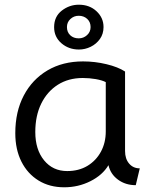

<svg xmlns="http://www.w3.org/2000/svg" viewBox="-20 -785 642 816"><path d="M253 11Q190.5 11 143.8 -17.8Q97 -46.5 71 -98.2Q45 -150 45 -219Q45 -310.5 81 -379Q117 -447.5 181.8 -485.8Q246.5 -524 333 -524Q383.5 -524 432.5 -512.2Q481.5 -500.5 511.5 -481V-143Q511.5 -110 528.8 -89.8Q546 -69.5 574 -69.5L557 2Q513.5 2 481.5 -21.5Q449.5 -45 441 -83Q415.5 -40.5 364 -14.8Q312.5 11 253 11ZM265.5 -58Q315 -58 351.8 -80.2Q388.5 -102.5 409 -140.5Q429.5 -178.5 429.5 -226.5V-436Q414 -444 387 -448.8Q360 -453.5 331.5 -453.5Q271 -453.5 225.8 -424.8Q180.5 -396 155.2 -344.5Q130 -293 130 -224Q130 -149.5 167.2 -103.8Q204.5 -58 265.5 -58ZM315.5 -574.5Q272 -574.5 241 -601.2Q210 -628 210 -669.5Q210 -714.5 242.5 -739.8Q275 -765 315 -765Q360.5 -765 390.2 -737.2Q420 -709.5 420 -670Q420 -641 404.8 -619.5Q389.5 -598 365.5 -586.2Q341.5 -574.5 315.5 -574.5ZM314.5 -622Q335 -622 350 -635.8Q365 -649.5 365 -670Q365 -691.5 350.5 -704.8Q336 -718 314.5 -718Q294 -718 279.2 -704.2Q264.5 -690.5 264.5 -670Q264.5 -648.5 278.5 -635.2Q292.5 -622 314.5 -622Z"/></svg>

Font: Mooli
Style: Regular
Weight: 400
Designer: Vernon Adams
Foundry: Vernon Adams
Version: Version 1.000; ttfautohint (v1.8.4.7-5d5b);gftools[0.9.33]